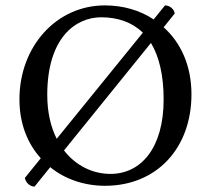

<svg xmlns="http://www.w3.org/2000/svg" viewBox="-20 -678 781 711"><path d="M108 13 166 -59C221 -14 293 10 369 10C560 10 689 -129 689 -329C689 -434 650 -520 586 -577L627 -628C625 -643 610 -658 591 -658L549 -606C498 -640 436 -658 368 -658C189 -658 52 -506 52 -310C52 -220 82 -146 131 -92L72 -19C75 -4 89 13 108 13ZM539 -519C569 -469 586 -400 586 -310C586 -131 503 -34 389 -34C324 -34 261 -64 217 -121ZM355 -614C417 -614 470 -595 509 -557L190 -164C168 -208 155 -262 155 -327C155 -537 259 -614 355 -614Z"/></svg>

Font: Libertinus Sans
Style: Regular
Weight: 400
Designer: Philipp H. Poll, Khaled Hosny
Foundry: Caleb Maclennan
Version: Version 7.050;RELEASE